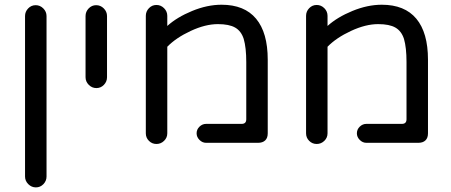

<svg xmlns="http://www.w3.org/2000/svg" viewBox="-20 -603 1907 812"><path d="M85.9 143.6V-535.2Q85.9 -553.7 99.1 -567.4Q112.3 -581.1 130.9 -581.1Q149.4 -581.1 163.1 -567.4Q176.8 -553.7 176.8 -535.2V143.6Q176.8 162.1 163.6 175.8Q150.4 189.5 131.8 189.5Q113.3 189.5 99.6 175.8Q85.9 162.1 85.9 143.6Z M341.8 -276.4V-535.2Q341.8 -553.7 355 -567.4Q368.2 -581.1 386.7 -581.1Q405.3 -581.1 418.9 -567.4Q432.6 -553.7 432.6 -535.2V-276.4Q432.6 -257.8 419.4 -244.1Q406.2 -230.5 387.7 -230.5Q369.1 -230.5 355.5 -244.1Q341.8 -257.8 341.8 -276.4Z M596.7 -39.1V-536.1Q596.7 -554.7 609.9 -568.4Q623 -582 641.6 -582Q660.2 -582 673.8 -568.4Q687.5 -554.7 687.5 -536.1V-493.2Q728.5 -530.3 792.5 -556.6Q856.4 -583 917 -583Q1013.7 -583 1063 -523.9Q1112.3 -464.8 1112.3 -350.6V-39.1Q1112.3 -19.5 1101.6 -9.3Q1090.8 1 1071.3 1H851.6Q835.9 1 823.7 -11.2Q811.5 -23.4 811.5 -39.1Q811.5 -55.7 823.7 -67.4Q835.9 -79.1 851.6 -79.1H1002Q1021.5 -79.1 1021.5 -98.6V-340.8Q1021.5 -401.4 1010.7 -438.5Q1000 -471.7 974.6 -486.3Q949.2 -501 901.4 -501Q848.6 -501 786.6 -472.2Q724.6 -443.4 687.5 -405.3V-39.1Q687.5 -20.5 673.8 -7.3Q660.2 5.9 641.6 5.9Q623 5.9 609.9 -7.3Q596.7 -20.5 596.7 -39.1Z M1274.4 -39.1V-536.1Q1274.4 -554.7 1287.6 -568.4Q1300.8 -582 1319.3 -582Q1337.9 -582 1351.6 -568.4Q1365.2 -554.7 1365.2 -536.1V-493.2Q1406.2 -530.3 1470.2 -556.6Q1534.2 -583 1594.7 -583Q1691.4 -583 1740.7 -523.9Q1790 -464.8 1790 -350.6V-39.1Q1790 -19.5 1779.3 -9.3Q1768.6 1 1749 1H1529.3Q1513.7 1 1501.5 -11.2Q1489.3 -23.4 1489.3 -39.1Q1489.3 -55.7 1501.5 -67.4Q1513.7 -79.1 1529.3 -79.1H1679.7Q1699.2 -79.1 1699.2 -98.6V-340.8Q1699.2 -401.4 1688.5 -438.5Q1677.7 -471.7 1652.3 -486.3Q1627 -501 1579.1 -501Q1526.4 -501 1464.4 -472.2Q1402.3 -443.4 1365.2 -405.3V-39.1Q1365.2 -20.5 1351.6 -7.3Q1337.9 5.9 1319.3 5.9Q1300.8 5.9 1287.6 -7.3Q1274.4 -20.5 1274.4 -39.1Z"/></svg>

Font: jf-openhuninn-1.0
Style: Regular
Weight: 400
Designer: [Kosugi Maru]
      Designed by Motoya company      

      [Varela Round]
      Joe Prince(Latin component); Avraham Co
Foundry: justfont CO.,LTD.
Version: 1.0